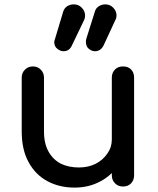

<svg xmlns="http://www.w3.org/2000/svg" viewBox="-20 -851 722 876"><path d="M320.3 4.9Q251 4.9 196.3 -24.4Q141.6 -53.7 110.4 -111.3Q79.1 -168 79.1 -251Q79.1 -333 79.1 -497.1Q79.1 -518.6 93.8 -533.2Q108.4 -547.9 129.9 -547.9Q152.3 -547.9 166 -533.2Q180.7 -518.6 180.7 -497.1Q180.7 -415 180.7 -251Q180.7 -195.3 202.1 -158.2Q222.7 -122.1 258.8 -103.5Q294.9 -86.9 339.8 -86.9Q382.8 -86.9 416 -103.5Q450.2 -121.1 469.7 -150.4Q490.2 -178.7 490.2 -214.8Q510.7 -214.8 552.7 -214.8Q552.7 -153.3 522.5 -102.5Q492.2 -52.7 439.5 -24.4Q386.7 4.9 320.3 4.9ZM541 0Q518.6 0 504.9 -14.6Q490.2 -29.3 490.2 -50.8Q490.2 -199.2 490.2 -497.1Q490.2 -519.5 504.9 -534.2Q518.6 -547.9 541 -547.9Q564.5 -547.9 578.1 -534.2Q591.8 -519.5 591.8 -497.1Q591.8 -348.6 591.8 -50.8Q591.8 -29.3 578.1 -14.6Q564.5 0 541 0ZM413.1 -617.2Q399.4 -617.2 385.7 -627.9Q372.1 -638.7 372.1 -659.2Q372.1 -662.1 372.1 -666Q373 -670.9 374 -674.8Q386.7 -716.8 413.1 -798.8Q417 -813.5 430.7 -822.3Q444.3 -831.1 460 -831.1Q482.4 -831.1 497.1 -815.4Q511.7 -799.8 511.7 -780.3Q510.7 -776.4 510.7 -771.5Q509.8 -765.6 506.8 -760.7Q488.3 -721.7 452.1 -642.6Q438.5 -617.2 413.1 -617.2ZM269.5 -617.2Q255.9 -617.2 242.2 -627.9Q227.5 -638.7 227.5 -659.2Q227.5 -662.1 228.5 -666Q230.5 -670.9 231.4 -674.8Q244.1 -716.8 268.6 -798.8Q273.4 -813.5 286.1 -822.3Q299.8 -831.1 316.4 -831.1Q338.9 -831.1 353.5 -815.4Q368.2 -799.8 368.2 -780.3Q368.2 -769.5 364.3 -760.7Q345.7 -721.7 307.6 -642.6Q295.9 -617.2 269.5 -617.2Z"/></svg>

Font: Abed
Style: Bold
Weight: 700
Designer: Johan Aakerlund
Version: Version 3.105